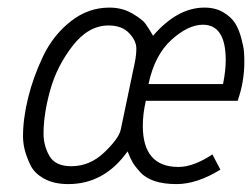

<svg xmlns="http://www.w3.org/2000/svg" viewBox="-20 -459 647 493"><path d="M589.8 -200.2H354.5Q346.7 -167 346.7 -135.7Q346.7 -30.3 438.5 -30.3Q476.6 -30.3 525.4 -62.5L545.9 -23.4Q485.4 13.7 433.6 13.7Q400.4 13.7 377 5.9Q353.5 -2 339.8 -17.1Q326.2 -32.2 320.3 -42.5Q314.5 -52.7 307.6 -70.3Q248 13.7 155.3 13.7Q118.2 13.7 92.8 -0.5Q67.4 -14.6 57.1 -37.1Q46.9 -59.6 43 -76.2Q39.1 -92.8 39.1 -109.4Q39.1 -154.3 52.2 -208Q65.4 -261.7 90.8 -314.9Q116.2 -368.2 161.1 -403.8Q206.1 -439.5 260.7 -439.5Q293.9 -439.5 319.8 -424.3Q345.7 -409.2 354 -397.5Q362.3 -385.7 373 -367.2Q435.5 -439.5 504.9 -439.5Q533.2 -439.5 553.7 -427.2Q574.2 -415 584 -398.9Q593.8 -382.8 599.6 -360.8Q605.5 -338.9 606.4 -326.7Q607.4 -314.5 607.4 -301.8Q607.4 -250 591.8 -205.1Q591.8 -202.1 589.8 -200.2ZM361.3 -243.2H552.7Q559.6 -277.3 559.6 -304.7Q559.6 -395.5 501 -395.5Q462.9 -395.5 419.9 -356.4Q377 -317.4 361.3 -243.2ZM290 -126 326.2 -298.8Q330.1 -318.4 330.1 -334Q330.1 -354.5 311.5 -374Q293 -393.6 258.8 -393.6Q207 -393.6 166.5 -341.3Q126 -289.1 108.9 -227.5Q91.8 -166 91.8 -116.2Q91.8 -85 106.9 -58.6Q122.1 -32.2 163.1 -32.2Q210.9 -32.2 248 -67.9Q285.2 -103.5 290 -126Z"/></svg>

Font: Thabit-Oblique
Style: Oblique
Weight: 500
Designer: Regenerated by Nadim Shaikli
Foundry: MAK Alagha
Version: 0.01